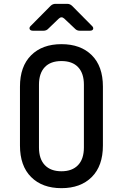

<svg xmlns="http://www.w3.org/2000/svg" viewBox="-20 -970 640 1000"><path d="M300 10Q200 10 142 -48Q84 -106 84 -212V-519Q84 -624 142 -682Q200 -740 300 -740Q400 -740 458 -682.5Q516 -625 516 -519V-212Q516 -106 458 -48Q400 10 300 10ZM300 -78Q356 -78 386.5 -110Q417 -142 417 -202V-529Q417 -588 387 -620Q357 -652 300 -652Q243 -652 213 -620Q183 -588 183 -529V-202Q183 -142 213.5 -110Q244 -78 300 -78ZM152 -810Q138 -810 134.5 -818.5Q131 -827 141 -836L243 -939Q254 -950 269 -950H330Q345 -950 356 -939L458 -836Q468 -827 465 -818.5Q462 -810 448 -810H395Q380 -810 370 -821L315 -873Q300 -887 285 -872L232 -821Q222 -810 207 -810Z"/></svg>

Font: Pitagon Sans Mono Medium
Style: Regular
Weight: 500
Monospace: yes
Designer: Travis Tran
Foundry: Pitagon
Version: Version 1.001; ttfautohint (v1.8.4.7-5d5b);gftools[0.9.26]